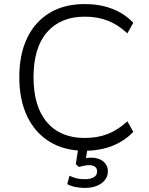

<svg xmlns="http://www.w3.org/2000/svg" viewBox="-20 -733 734 945"><path d="M397 9Q297 9 225 -35Q153 -79 114 -160Q75 -241 75 -353Q75 -465 113.5 -545.5Q152 -626 224 -669.5Q296 -713 397 -713Q471 -713 531.5 -690Q592 -667 636 -621L607 -569Q560 -612 510 -631.5Q460 -651 397 -651Q278 -651 211.5 -574.5Q145 -498 145 -353Q145 -209 211 -131.5Q277 -54 397 -54Q460 -54 510 -73.5Q560 -93 607 -136L636 -84Q592 -38 531.5 -14.5Q471 9 397 9ZM397 192Q373 192 349.5 187Q326 182 311 173L322 132Q341 141 357.5 145Q374 149 398 149Q425 149 441.5 139.5Q458 130 458 110Q458 96 448 88Q438 80 419 80Q409 80 397 82Q385 84 369 89L353 75L368 -20H414L401 56L379 50Q391 47 404 45Q417 43 428 43Q451 43 469.5 50.5Q488 58 499.5 73.5Q511 89 511 111Q511 135 496 153.5Q481 172 456 182Q431 192 397 192Z"/></svg>

Font: Nunito Sans 9pt Light
Style: Regular
Weight: 300
Version: Version 3.101;gftools[0.9.27]